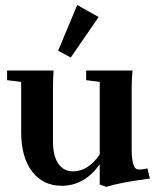

<svg xmlns="http://www.w3.org/2000/svg" viewBox="-20 -730 627 766"><path d="M262.2 -500.5 211.9 -527.8 288.1 -710 373.5 -662.1ZM226.6 11.2Q151.9 11.2 108.2 -45.4Q64.5 -102.1 64.5 -203.1V-403.3L8.3 -410.2V-448.7H193.8Q191.4 -414.6 191.4 -383.8V-166Q191.4 -107.9 212.6 -77.1Q233.9 -46.4 271 -46.4Q332 -46.4 377.9 -113.8V-403.3L323.7 -410.2V-448.7H508.8Q505.4 -417 505.4 -383.8V-132.8Q505.4 -101.1 509.8 -82.8Q514.2 -64.5 520 -59.1Q525.9 -53.7 534.2 -53.7Q553.2 -53.7 567.9 -58.6L578.1 -17.6Q457 -2 404.8 15.6L377.9 6.3V-74.2Q316.4 11.2 226.6 11.2Z"/></svg>

Font: Elstob 8pt
Style: Bold
Weight: 700
Designer: Peter S. Baker
Version: Version 1.015